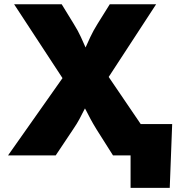

<svg xmlns="http://www.w3.org/2000/svg" viewBox="-20 -748 868 924"><path d="M18.6 0 332 -444.8V-293.9L47.9 -727.5H276.9L335 -632.8Q355.5 -600.1 369.4 -569.6Q383.3 -539.1 395.3 -511.7Q407.2 -484.4 420.9 -460H361.3Q376 -484.4 388.2 -511.7Q400.4 -539.1 414.6 -569.6Q428.7 -600.1 449.2 -632.8L508.3 -727.5H731.4L456.1 -305.7V-446.8L759.8 0H523.9L444.8 -125Q426.8 -154.3 415.8 -175Q404.8 -195.8 396 -213.1Q387.2 -230.5 375.5 -249H401.9Q390.6 -230.5 381.8 -212.9Q373 -195.3 362.1 -174.6Q351.1 -153.8 331.5 -125L248 0ZM608.4 156.2V0H561.5V-150.9H808.6L796.9 156.2Z"/></svg>

Font: Inter 17pt Black
Style: Regular
Weight: 900
Version: Version 4.001;git-66647c0bb